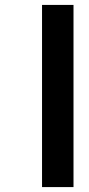

<svg xmlns="http://www.w3.org/2000/svg" viewBox="-20 -761 360 781"><path d="M279 0H151V-741H279Z"/></svg>

Font: SVN-Poppins SemiBold
Style: Regular
Weight: 600
Designer: Ninad Kale (Devanagari), Jonny Pinhorn (Latin)
Foundry: Indian Type Foundry
Version: Version 3.002 2017